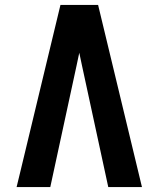

<svg xmlns="http://www.w3.org/2000/svg" viewBox="-20 -755 640 775"><path d="M47 0 64 -70 165 -490 224 -735H376L553 0H417L311 -490Q308 -503 305.5 -516Q303 -529 300 -542Q297 -529 294.5 -516Q292 -503 289 -490L183 0Z"/></svg>

Font: Iosevka Custom XBdEx
Style: Regular
Weight: 800
Width: 7
Monospace: yes
Designer: Belleve Invis
Foundry: Belleve Invis
Version: Version 11.2.4; ttfautohint (v1.8.4)